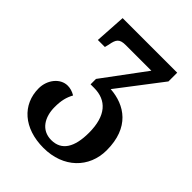

<svg xmlns="http://www.w3.org/2000/svg" viewBox="-222 -654 1025 1025"><g transform="rotate(45 290.5 -141.5)"><path d="M288 253C438 253 536 155 536 23C536 -149 433 -215 320 -223L509 -470V-536H97L86 -360H139L145 -384C153 -430 164 -446 211 -446H404L226 -206V-165H253C346 -165 403 -105 403 24C403 133 366 194 288 194C212 194 176 131 176 56C176 8 184 -24 202 -57C182 -69 163 -74 145 -74C89 -74 45 -18 45 46C45 168 139 253 288 253Z"/></g></svg>

Font: Noto Serif Georgian SemiBold
Style: Regular
Weight: 600
Designer: Monotype Design Team, Akaki Razmadze
Foundry: Google LLC
Version: Version 2.003